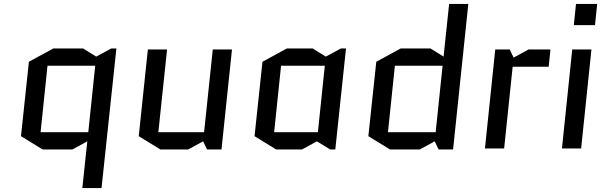

<svg xmlns="http://www.w3.org/2000/svg" viewBox="-20 -750 3037 970"><path d="M346 5H195L86 -62L126 -438L249 -505H400L466 -464L542 -505H568L493 200H396L421 -36ZM426 -82 461 -418H220L185 -82Z M681 -62 727 -500H824L780 -82H1011L1055 -500H1152L1099 5H1026L1006 -36L931 5H790Z M1400 -418 1365 -82H1586L1621 -418ZM1728 -505 1674 5H1648L1581 -36L1506 5H1375L1266 -62L1306 -438L1429 -505H1560L1626 -464L1702 -505Z M2004 -505H2155L2221 -464L2249 -730H2346L2269 5H2196L2176 -36L2101 5H1950L1841 -62L1881 -438ZM2181 -82 2216 -418H1975L1940 -82Z M2752 -413H2570L2527 0H2430L2482 -500H2555L2575 -459L2650 -500H2761Z M2968 -500 2916 0H2819L2871 -500ZM2879 -623 2890 -730H2997L2986 -623Z"/></svg>

Font: Quantico
Style: Italic
Weight: 400
Italic angle: -12°
Designer: Matt Desmond
Foundry: MADtype
Version: Version 2.002